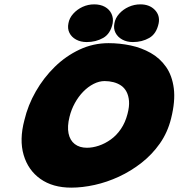

<svg xmlns="http://www.w3.org/2000/svg" viewBox="-20 -854 820 881"><path d="M307 7Q222 7 165.5 -33Q109 -73 88.5 -143Q68 -213 92 -303Q108 -371 144 -434Q180 -497 231 -547Q282 -597 345 -626.5Q408 -656 478 -656Q529 -656 579 -645.5Q629 -635 671.5 -611Q714 -587 742 -547Q770 -507 777.5 -448.5Q785 -390 765 -310Q749 -246 713.5 -195.5Q678 -145 629.5 -107Q581 -69 526 -43.5Q471 -18 414.5 -5.5Q358 7 307 7ZM379 -176Q405 -176 433.5 -185.5Q462 -195 488.5 -214Q515 -233 535 -262.5Q555 -292 565 -331Q574 -365 572 -390Q570 -415 560.5 -433Q551 -451 535.5 -461.5Q520 -472 500.5 -477Q481 -482 460 -482Q435 -482 409.5 -469Q384 -456 362 -433.5Q340 -411 323.5 -381Q307 -351 299 -318Q288 -274 294.5 -242Q301 -210 323 -193Q345 -176 379 -176ZM378 -661Q350 -661 329 -672.5Q308 -684 298.5 -703.5Q289 -723 294 -747Q298 -771 316 -791Q334 -811 359 -822.5Q384 -834 412 -834Q441 -834 461.5 -822.5Q482 -811 491.5 -791Q501 -771 497 -747Q487 -699 453.5 -680Q420 -661 378 -661ZM590 -661Q562 -661 541 -672.5Q520 -684 510 -703.5Q500 -723 505 -747Q509 -771 527 -791Q545 -811 570.5 -822.5Q596 -834 624 -834Q666 -834 690.5 -808.5Q715 -783 708 -747Q698 -699 665 -680Q632 -661 590 -661Z"/></svg>

Font: Sour Gummy Black
Style: Italic
Weight: 900
Italic angle: -11.3°
Designer: Stefie Justprince
Foundry: Eifetstype
Version: Version 1.000